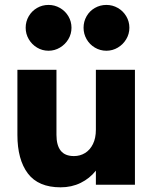

<svg xmlns="http://www.w3.org/2000/svg" viewBox="-20 -762 640 792"><path d="M51.8 -205.6V-474.1H212.9V-205.6Q212.9 -162.6 230.5 -140.4Q248 -118.2 285.2 -118.2Q310.5 -118.2 331.1 -130.9Q351.6 -143.6 363.5 -168Q375.5 -192.4 375.5 -227.1V-474.1H536.6V0H375.5V-58.1Q350.1 -25.9 312.7 -7.6Q275.4 10.7 230 10.7Q138.2 10.7 95 -46.4Q51.8 -103.5 51.8 -205.6ZM324.7 -647.5Q324.7 -673.3 337.2 -695.1Q349.6 -716.8 371.3 -729.2Q393.1 -741.7 418.9 -741.7Q444.3 -741.7 466.1 -729.2Q487.8 -716.8 500.7 -695.1Q513.7 -673.3 513.7 -647.5Q513.7 -622.1 500.7 -600.3Q487.8 -578.6 466.1 -565.7Q444.3 -552.7 418.9 -552.7Q393.1 -552.7 371.3 -565.7Q349.6 -578.6 337.2 -600.3Q324.7 -622.1 324.7 -647.5ZM180.2 -741.7Q205.6 -741.7 227.3 -729.2Q249 -716.8 262 -695.1Q274.9 -673.3 274.9 -647.5Q274.9 -622.1 262 -600.3Q249 -578.6 227.3 -565.7Q205.6 -552.7 180.2 -552.7Q154.3 -552.7 132.8 -565.7Q111.3 -578.6 98.6 -600.3Q85.9 -622.1 85.9 -647.5Q85.9 -673.3 98.6 -695.1Q111.3 -716.8 132.8 -729.2Q154.3 -741.7 180.2 -741.7Z"/></svg>

Font: Glacial Indifference
Style: Bold
Weight: 700
Designer: Alfredo Marco Pradil
Foundry: Alfredo Marco Pradil
Version: Version 1.312